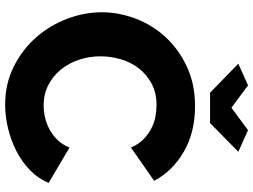

<svg xmlns="http://www.w3.org/2000/svg" viewBox="-136 -818 961 728"><g transform="rotate(90 344.0 -454.5)"><path d="M304 -915 389 -852 474 -915 556 -878 447 -771H332L222 -878ZM27 -361Q27 -425 51 -488.5Q75 -552 121 -602Q167 -652 233 -683Q299 -714 383 -714Q483 -714 556.5 -671Q630 -628 666 -559L540 -471Q528 -499 509.5 -517.5Q491 -536 469 -547.5Q447 -559 424 -563.5Q401 -568 379 -568Q332 -568 297 -549Q262 -530 239 -500Q216 -470 205 -432Q194 -394 194 -355Q194 -313 207 -274Q220 -235 244.5 -205Q269 -175 303.5 -157.5Q338 -140 381 -140Q403 -140 426.5 -145.5Q450 -151 471.5 -162.5Q493 -174 511 -192.5Q529 -211 540 -238L674 -159Q658 -120 626.5 -89Q595 -58 554 -37Q513 -16 467 -5Q421 6 377 6Q300 6 235.5 -25.5Q171 -57 124.5 -109Q78 -161 52.5 -227Q27 -293 27 -361Z"/></g></svg>

Font: Boldmen
Style: Bold
Weight: 700
Designer: Matt McInerney, Pablo Impallari, Rodrigo Fuenzalida
Foundry: LIVING CONCEPT
Version: Version 1.000